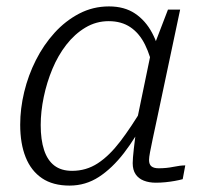

<svg xmlns="http://www.w3.org/2000/svg" viewBox="-20 -567 639 599"><path d="M484 -376 460 -342Q450 -392 432.5 -427.5Q415 -463 387 -482Q359 -501 319 -501Q280 -501 246.5 -481Q213 -461 187 -427.5Q161 -394 143.5 -352Q126 -310 116.5 -264.5Q107 -219 107 -177Q107 -131 117.5 -99Q128 -67 149.5 -50.5Q171 -34 205 -34Q249 -34 285 -57.5Q321 -81 355 -125.5Q389 -170 426 -232L436 -201Q404 -138 367 -90Q330 -42 288.5 -15Q247 12 197 12Q145 12 111 -11Q77 -34 60 -76.5Q43 -119 43 -178Q43 -228 55.5 -280Q68 -332 92 -379.5Q116 -427 150 -464.5Q184 -502 227 -524.5Q270 -547 320 -547Q368 -547 401 -525Q434 -503 454.5 -464.5Q475 -426 484 -376ZM542 -537 470 -197Q462 -160 456.5 -134Q451 -108 448 -92Q445 -76 445 -68Q445 -54 452.5 -48Q460 -42 475 -42Q499 -42 521 -46.5Q543 -51 558 -51L550 -8Q539 -5 525 -2.5Q511 0 496 1.5Q481 3 466 3Q445 3 428.5 -3.5Q412 -10 403 -23.5Q394 -37 394 -58Q394 -72 397.5 -103Q401 -134 406 -169L403 -171L451 -403L456 -412L504 -537Z"/></svg>

Font: Roboto Serif 20pt ExtraLight
Style: Italic
Weight: 250
Italic angle: -10°
Version: Version 1.007